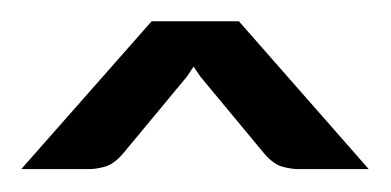

<svg xmlns="http://www.w3.org/2000/svg" viewBox="-36 -928 358 176"><path d="M302 -773H237Q231 -773 222.8 -775.2Q214.5 -777.5 206 -787.5L147.5 -858L141.5 -867L135.5 -858L77 -787.5Q68.5 -777.5 60.2 -775.2Q52 -773 46 -773H-16.5L103 -908.5H183Z"/></svg>

Font: Lato
Style: Regular
Weight: 400
Designer: Lukasz Dziedzic with Adam Twardoch and Botio Nikoltchev
Foundry: tyPoland Lukasz Dziedzic
Version: Version 2.015; 2015-08-06; http://www.latofonts.com/